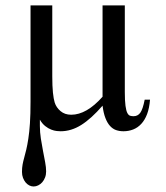

<svg xmlns="http://www.w3.org/2000/svg" viewBox="-20 -466 607 703"><path d="M437 -446.3V-128.9Q437 -96.7 439.5 -78.6Q441.9 -60.5 446.3 -52.2Q450.7 -43.9 456.5 -42.2Q462.4 -40.5 469.2 -40.5Q484.4 -40.5 493.7 -53.2Q502.9 -65.9 509.8 -101.1H529.3Q526.9 -70.3 518.6 -48.3Q510.3 -26.4 497.3 -12.5Q484.4 1.5 467.5 8.1Q450.7 14.6 432.1 14.6Q417.5 14.6 405 10.3Q392.6 5.9 382.8 -4.9Q373 -15.6 366 -33.7Q358.9 -51.8 355.5 -79.1Q314 -31.2 277.3 -8.3Q240.7 14.6 202.1 14.6Q196.8 14.6 187.5 13.7Q178.2 12.7 167.5 8.5Q156.7 4.4 145.8 -4.2Q134.8 -12.7 126 -27.8V-4.9Q126 18.1 129.6 41.5Q133.3 64.9 137.5 86.7Q141.6 108.4 145.3 127.7Q148.9 147 148.9 161.6Q148.9 173.8 145 183.8Q141.1 193.8 134.8 201.2Q128.4 208.5 120.1 212.6Q111.8 216.8 103 216.8Q94.7 216.8 87.2 212.9Q79.6 209 73.7 201.9Q67.9 194.8 64.2 185.1Q60.5 175.3 60.5 163.6Q60.5 148.4 62.7 136.5Q64.9 124.5 68.6 111.3Q72.3 98.1 76.2 81.8Q80.1 65.4 83.7 42Q87.4 18.6 89.6 -14.4Q91.8 -47.4 91.8 -93.8V-446.3H171.4V-186.5Q171.4 -150.4 173.8 -127Q176.3 -103.5 180.2 -90.8Q186 -72.3 201.7 -59.1Q217.3 -45.9 240.7 -45.9Q296.9 -45.9 355.5 -111.8V-446.3Z"/></svg>

Font: Tai Heritage Pro
Style: Regular
Weight: 400
Designer: Faah Baccam, Walt Agee, Victor Gaultney, Annie Olsen
Foundry: SIL International
Version: Version 2.600